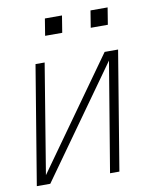

<svg xmlns="http://www.w3.org/2000/svg" viewBox="-81 -768 662 829"><g transform="rotate(-10 250.0 -353.5)"><path d="M13 0 99 -520H139L60 -40L402 -520H461L375 0H334L414 -480L72 0ZM361 -633 373 -707H448L436 -633ZM161 -633 173 -707H248L236 -633Z"/></g></svg>

Font: Iosevka SS04 XLt Obl
Style: Regular
Weight: 200
Italic angle: -9°
Monospace: yes
Designer: Belleve Invis
Foundry: Belleve Invis
Version: Version 19.0.0; ttfautohint (v1.8.4)